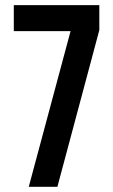

<svg xmlns="http://www.w3.org/2000/svg" viewBox="-20 -720 436 740"><path d="M33.2 -700.2H362.8V-604L201.2 0H90.8L252 -600.1H33.2Z"/></svg>

Font: Bebas Neue Bold
Style: Regular
Weight: 700
Designer: Ryoichi Tsunekawa
Foundry: Ryoichi Tsunekawa
Version: Version 1.300